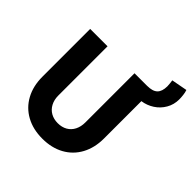

<svg xmlns="http://www.w3.org/2000/svg" viewBox="-225 -1063 1253 1253"><g transform="rotate(45 401.0 -437.0)"><path d="M65.4 -278.3V-719.7H225.6V-265.6Q225.6 -226.1 241.5 -196.3Q257.3 -166.5 285.6 -150.6Q314 -134.8 350.6 -134.8Q388.2 -134.8 416.3 -150.9Q444.3 -167 459.5 -196.8Q474.6 -226.6 474.6 -265.6V-719.7H589.8Q641.1 -719.7 663.6 -741.5Q686 -763.2 686.5 -810.5Q685.5 -835.9 681.6 -861.3L791 -881.8Q796.9 -865.7 799.3 -844.2Q801.8 -822.8 801.8 -805.7Q801.8 -757.3 778.8 -717.8Q755.9 -678.2 717.8 -653.6Q679.7 -628.9 634.8 -622.6V-278.3Q634.8 -192.4 599.9 -127.7Q564.9 -63 500.7 -27.6Q436.5 7.8 350.6 7.8Q264.6 7.8 200.2 -27.6Q135.7 -63 100.6 -127.7Q65.4 -192.4 65.4 -278.3Z"/></g></svg>

Font: Reddit Sans Fudge ExtraBold
Style: Regular
Weight: 800
Designer: Stephen Hutchings
Foundry: Reddit
Version: Version 1.011